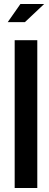

<svg xmlns="http://www.w3.org/2000/svg" viewBox="-20 -935 244 955"><path d="M53 0H165.5V-735H53ZM18.5 -825H104L199.5 -915H81.5Z"/></svg>

Font: League Gothic SemiExpanded
Style: Regular
Weight: 400
Width: 6
Designer: The League of Moveable Type
Version: Version 1.600; ttfautohint (v1.8.3)